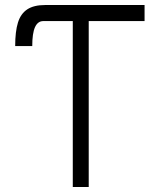

<svg xmlns="http://www.w3.org/2000/svg" viewBox="-20 -745 640 765"><path d="M270 -661H152.5Q130.5 -661 119.5 -636.8Q108.5 -612.5 108.5 -561.5H40.5Q40.5 -619.5 51.5 -655Q62.5 -690.5 88.8 -707.8Q115 -725 160 -725H556V-661H333.5V0H270Z"/></svg>

Font: JuliaMono Light
Style: Regular
Weight: 300
Monospace: yes
Designer: cormullion
Foundry: corm
Version: Version 0.054; ttfautohint (v1.8.4)